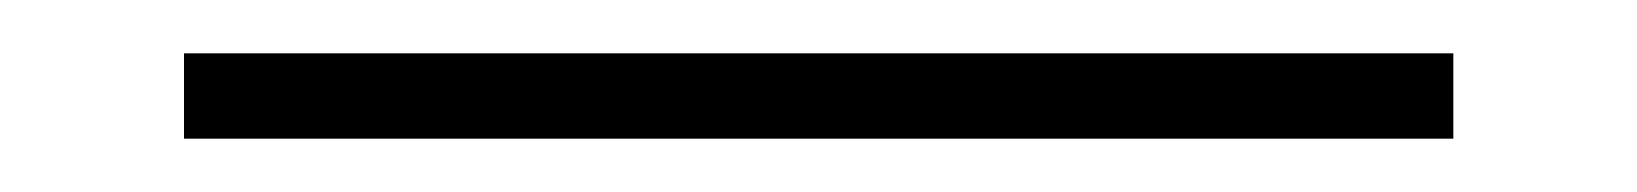

<svg xmlns="http://www.w3.org/2000/svg" viewBox="-20 -20 614 72"><path d="M49 32V0H525V32Z"/></svg>

Font: Encode Sans SemiExpanded SemiExpanded Thin
Style: Regular
Weight: 100
Width: 6
Designer: Multiple Designers
Foundry: Impallari Type
Version: Version 3.000; ttfautohint (v1.8.3) -l 8 -r 50 -G 200 -x 14 